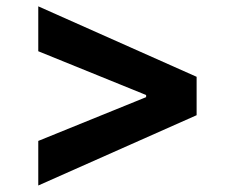

<svg xmlns="http://www.w3.org/2000/svg" viewBox="-20 -592 719 603"><path d="M597.5 -230.2 100.2 -9.4V-149.4L443.6 -288.8L438.9 -281.8V-299.2L443.6 -291.7L100.2 -431.1V-572.1L597.5 -350.8Z"/></svg>

Font: Adwaita Sans
Style: Regular
Weight: 400
Designer: Rasmus Andersson
Foundry: rsms
Version: Version 4.001;git-9221beed3